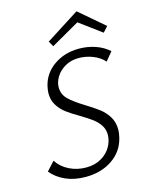

<svg xmlns="http://www.w3.org/2000/svg" viewBox="-128 -939 790 1025"><g transform="rotate(-15 267.5 -426.5)"><path d="M229 -712 212 -742 397 -860 535 -742 508 -712 386 -802ZM357 -664Q405 -664 448.5 -649Q492 -634 522 -606L483 -559Q459 -586 421 -601Q383 -616 343 -616Q300 -616 267.5 -597Q235 -578 217.5 -549.5Q200 -521 200 -492Q200 -453 227.5 -426Q255 -399 312 -364Q356 -337 383.5 -316Q411 -295 430 -264.5Q449 -234 449 -193Q449 -173 443 -149Q426 -77 364.5 -35Q303 7 217 7Q154 7 106 -14.5Q58 -36 28 -73L72 -121Q97 -83 139.5 -62Q182 -41 232 -41Q280 -41 315.5 -61.5Q351 -82 369.5 -114.5Q388 -147 388 -181Q388 -211 372 -234.5Q356 -258 333 -275Q310 -292 270 -316Q227 -341 201 -360.5Q175 -380 157 -408.5Q139 -437 139 -474Q139 -491 144 -514Q160 -582 219 -623Q278 -664 357 -664Z"/></g></svg>

Font: Ysabeau Infant Semilight
Style: Italic
Weight: 300
Italic angle: -12°
Designer: Christian Thalmann (Catharsis Fonts)
Version: Version 0.003